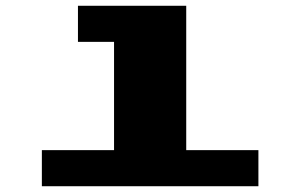

<svg xmlns="http://www.w3.org/2000/svg" viewBox="-20 -770 1040 665"><path d="M250 -687.5V-750H437.5H625V-500V-250H750H875V-187.5V-125H500H125V-187.5V-250H250H375V-437.5V-625H312.5H250Z"/></svg>

Font: Press Start 2P
Style: Regular
Weight: 500
Monospace: yes
Version: Version 2.14